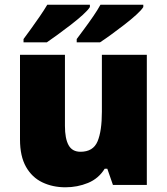

<svg xmlns="http://www.w3.org/2000/svg" viewBox="-20 -786 710 816"><path d="M604 -553V0H460L436 -69H425Q399 -27 354 -8.5Q309 10 258 10Q204 10 160 -11Q116 -32 90.5 -77Q65 -122 65 -193V-553H256V-251Q256 -197 271.5 -169Q287 -141 322 -141Q376 -141 394.5 -185Q413 -229 413 -311V-553ZM589 -756Q581 -743 559 -723Q537 -703 508.5 -681Q480 -659 452.5 -639Q425 -619 405 -606H306V-620Q320 -639 339 -664.5Q358 -690 376.5 -717Q395 -744 407 -766H589ZM362 -756Q354 -743 332 -723Q310 -703 281.5 -681Q253 -659 225.5 -639Q198 -619 179 -606H80V-620Q94 -639 112.5 -664.5Q131 -690 149.5 -717Q168 -744 181 -766H362Z"/></svg>

Font: Noto Sans Ethiopic Black
Style: Regular
Weight: 900
Designer: Monotype Design Team
Foundry: Monotype Imaging Inc.
Version: Version 2.102; ttfautohint (v1.8.4.7-5d5b)